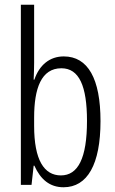

<svg xmlns="http://www.w3.org/2000/svg" viewBox="-20 -780 487 810"><path d="M124 -515V-760H68V0H113L122 -81H125C151 -23 190 10 248 10C349 10 404 -87 404 -269C404 -448 351 -542 249 -542C190 -542 146 -506 125 -444H122C123 -468 124 -493 124 -515ZM239 -492C314 -492 347 -417 347 -270C347 -112 309 -40 237 -40C166 -40 124 -105 124 -249V-284C124 -407 154 -492 239 -492Z"/></svg>

Font: Noto Sans Bengali ExtraCondensed Light
Style: Regular
Weight: 300
Width: 2
Designer: Joana Ranito - Universal Thirst; Jelle Bosma - Monotype Design Team
Foundry: Universal Thirst ehf.
Version: Version 3.000